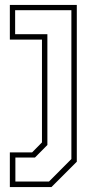

<svg xmlns="http://www.w3.org/2000/svg" viewBox="-20 -560 408 780"><path d="M20 200V59H110.5L150.5 18.5V-399H20V-540H292V97L189 200ZM42.5 177.5H179L270 86V-518.5H41.5V-421H172.5V29L122 80H42.5Z"/></svg>

Font: Tourney Expanded ExtraLight
Style: Regular
Weight: 200
Width: 7
Designer: Tyler Finck
Foundry: Etcetera Type Co
Version: Version 1.010; ttfautohint (v1.8.3)